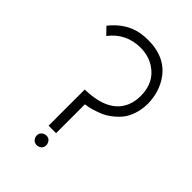

<svg xmlns="http://www.w3.org/2000/svg" viewBox="-210 -776 887 887"><g transform="rotate(45 233.0 -333.0)"><path d="M38.1 -596.7Q94.7 -668 172.9 -682.6Q196.3 -686.5 221.7 -686.5Q343.8 -686.5 397.5 -594.7Q426.8 -544.9 428.7 -479.5Q428.7 -440.4 417.5 -407.2Q406.2 -374 388.2 -353Q370.1 -332 348.1 -315.9Q326.2 -299.8 304.7 -291.5Q283.2 -283.2 265.1 -277.8Q247.1 -272.5 236.3 -271.5L224.6 -269.5V-81.1H175.8V-317.4Q329.1 -320.3 368.2 -415Q379.9 -444.3 379.9 -479.5Q379.9 -566.4 315.4 -609.4Q275.4 -636.7 220.7 -636.7Q127 -635.7 71.3 -562.5ZM168.9 -9.8Q168.9 -32.2 190.4 -40Q196.3 -42 201.2 -42Q222.7 -42 230.5 -20.5Q232.4 -14.6 232.4 -9.8Q232.4 11.7 211.9 19.5Q206.1 21.5 201.2 21.5Q178.7 21.5 170.9 0Q168.9 -4.9 168.9 -9.8Z"/></g></svg>

Font: Post No Bills Jaffna
Style: Regular
Weight: 400
Designer: Kosala Senevirathne, Siva Puranthara, Lasantha Premarathna, Tharique Azeez
Foundry: Mooniak
Version: Version 1.220 ; ttfautohint (v1.6)